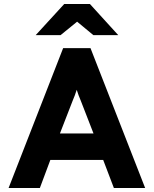

<svg xmlns="http://www.w3.org/2000/svg" viewBox="-20 -941 770 961"><path d="M23 0 296 -700H433L706.5 0H550L496.5 -140.5H232L179.5 0ZM280 -273H448L384.5 -436.5Q379.5 -448 373.5 -463.8Q367.5 -479.5 364 -491.5Q360.5 -479.5 354.5 -463.8Q348.5 -448 343.5 -436.5ZM158.5 -765 301.5 -921H430L572 -765H447.5L366 -832.5L283 -765Z"/></svg>

Font: Overpass ExtraBold
Style: Regular
Weight: 800
Designer: Delve Withrington, Dave Bailey, Thomas Jockin
Foundry: Delve Fonts LLC
Version: Version 4.000; ttfautohint (v1.8.3)